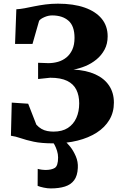

<svg xmlns="http://www.w3.org/2000/svg" viewBox="-20 -771 663 1046"><path d="M271 10Q205.5 10 163.8 1Q122 -8 93.5 -18Q65 -28 39.5 -31.5L44 -212L133.5 -206L178 -92Q191 -77.5 205.8 -69Q220.5 -60.5 237.5 -57.2Q254.5 -54 271.5 -54Q319 -54 349.8 -74Q380.5 -94 396 -128.8Q411.5 -163.5 411.5 -208Q411.5 -250.5 396 -282Q380.5 -313.5 345.8 -330.5Q311 -347.5 253.5 -347.5L187.5 -340.5V-429L243.5 -427Q270.5 -427 296 -434.2Q321.5 -441.5 341.8 -458Q362 -474.5 374 -500.8Q386 -527 386 -565Q386 -629.5 353 -658.2Q320 -687 264 -687Q243 -687 221.5 -677.5Q200 -668 193 -657.5L157 -531.5H62L69 -720.5Q90 -721.5 114.8 -726.2Q139.5 -731 167.8 -736.8Q196 -742.5 228 -746.8Q260 -751 295.5 -751Q380.5 -751 441 -729.8Q501.5 -708.5 534 -669Q566.5 -629.5 566.5 -573Q566.5 -532 549.5 -500.5Q532.5 -469 505.2 -446.8Q478 -424.5 445.2 -411Q412.5 -397.5 380.5 -392Q449.5 -388.5 498.8 -366.2Q548 -344 574.2 -304.8Q600.5 -265.5 600.5 -212Q600.5 -159.5 576 -118.2Q551.5 -77 507 -48.5Q462.5 -20 402.5 -5Q342.5 10 271 10ZM256 255.5Q239 255.5 218.5 251.2Q198 247 185 241.5L185.5 149Q196 152 208.2 153.5Q220.5 155 226.5 155Q260.5 155 278.5 143.8Q296.5 132.5 296.5 87Q296.5 69 290.8 50.8Q285 32.5 277.5 18.5Q270 4.5 264 0H314H334.5Q345.5 7 362.5 28.2Q379.5 49.5 392.8 80Q406 110.5 404 144Q402 186.5 384 210.8Q366 235 333.8 245.2Q301.5 255.5 256 255.5Z"/></svg>

Font: Merriweather 24pt Black
Style: Regular
Weight: 900
Designer: Eben Sorkin
Foundry: Eben Sorkin
Version: Version 2.100